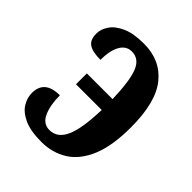

<svg xmlns="http://www.w3.org/2000/svg" viewBox="-162 -645 750 750"><g transform="rotate(45 213.0 -269.5)"><path d="M189 8Q128 8 92.5 -8.5Q57 -25 42 -50Q27 -75 27 -101Q27 -172 111 -172Q111 -118 127 -82.5Q143 -47 178 -47Q221 -47 242.5 -94Q264 -141 267 -247H125V-307H267Q264 -407 246.5 -449.5Q229 -492 189 -492Q158 -492 141.5 -462.5Q125 -433 125 -382Q81 -382 61 -395.5Q41 -409 41 -443Q41 -468 57.5 -492Q74 -516 109 -531.5Q144 -547 201 -547Q292 -547 344 -482.5Q396 -418 396 -280Q396 -178 369.5 -114.5Q343 -51 296 -21.5Q249 8 189 8Z"/></g></svg>

Font: Noto Serif ExtraCondensed
Style: Bold
Weight: 700
Width: 2
Designer: Monotype Design Team
Foundry: Monotype Imaging Inc.
Version: Version 2.014; ttfautohint (v1.8.4.7-5d5b)